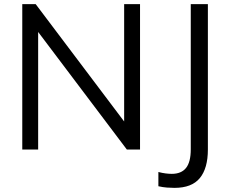

<svg xmlns="http://www.w3.org/2000/svg" viewBox="-20 -725 1116 931"><path d="M88 0V-705H153L582 -136V-705H659V0H595L165 -570V0ZM826 186Q810 186 789.5 184.5Q769 183 748 178V109Q767 114 783.5 116Q800 118 813 118Q859 118 882 89.5Q905 61 905 -1V-705H988V0Q988 91 949 138.5Q910 186 826 186Z"/></svg>

Font: Mulish
Style: Regular
Weight: 400
Designer: Vernon Adams
Foundry: Vernon Adams
Version: Version 3.603; ttfautohint (v1.8.3)